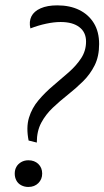

<svg xmlns="http://www.w3.org/2000/svg" viewBox="-20 -702 397 731"><path d="M120.1 -159.2 88.9 -167Q79.1 -216.8 90.3 -253.9Q101.6 -291 127 -320.8Q152.3 -350.6 182.6 -376Q212.9 -401.4 241.7 -426.8Q270.5 -452.1 289.1 -480.5Q307.6 -508.8 307.6 -543.9Q307.6 -579.1 282.2 -598.6Q256.8 -618.2 210.9 -618.2Q185.5 -618.2 155.8 -611.8Q126 -605.5 95.7 -593.8Q89.8 -620.1 99.6 -639.6Q109.4 -659.2 134.8 -670.4Q160.2 -681.6 198.2 -681.6Q246.1 -681.6 281.7 -664.1Q317.4 -646.5 337.4 -613.8Q357.4 -581.1 357.4 -534.2Q357.4 -487.3 340.3 -453.1Q323.2 -418.9 295.9 -392.1Q268.6 -365.2 238.3 -341.3Q208 -317.4 181.2 -292Q154.3 -266.6 137.2 -234.9Q120.1 -203.1 120.1 -159.2ZM87.9 9.8Q73.2 9.8 61 3.4Q48.8 -2.9 42.5 -14.6Q36.1 -26.4 36.1 -41Q36.1 -55.7 42.5 -66.9Q48.8 -78.1 61 -85Q73.2 -91.8 87.9 -91.8Q111.3 -91.8 126 -77.6Q140.6 -63.5 140.6 -41Q140.6 -19.5 126 -4.9Q111.3 9.8 87.9 9.8Z"/></svg>

Font: Crimson Pro Light
Style: Italic
Weight: 300
Italic angle: -12°
Designer: Jacques Le Bailly
Foundry: Baron von Fonthausen
Version: Version 1.003